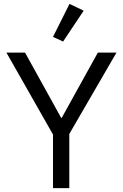

<svg xmlns="http://www.w3.org/2000/svg" viewBox="-20 -969 633 989"><path d="M253 0V-276L13 -698H109L295 -362H298L484 -698H580L337 -279V0ZM305 -755 253 -779 338 -949 411 -914Z"/></svg>

Font: IBM Plex Sans Thai Looped
Style: Regular
Weight: 400
Designer: Mike Abbink, Paul van der Laan, Pieter van Rosmalen, Ben Mitchell, Mark Frömberg
Foundry: Bold Monday
Version: Version 1.1